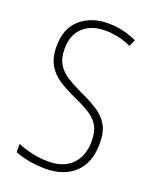

<svg xmlns="http://www.w3.org/2000/svg" viewBox="-138 -803 715 891"><g transform="rotate(20 219.5 -357.0)"><path d="M394 -186Q394 -91 340.5 -40.5Q287 10 197 10Q155 10 116 3Q77 -4 45 -17V-58Q76 -44 116.5 -35Q157 -26 198 -26Q272 -26 313.5 -68Q355 -110 355 -184Q355 -230 339 -258Q323 -286 290.5 -306.5Q258 -327 209 -349Q164 -369 128.5 -392Q93 -415 72 -450.5Q51 -486 51 -543Q51 -631 104.5 -677.5Q158 -724 241 -724Q281 -724 317.5 -715Q354 -706 383 -692L368 -659Q334 -675 301 -681.5Q268 -688 241 -688Q172 -688 131 -650.5Q90 -613 90 -544Q90 -497 108.5 -467.5Q127 -438 158.5 -418.5Q190 -399 231 -380Q282 -357 318.5 -333.5Q355 -310 374.5 -276Q394 -242 394 -186Z"/></g></svg>

Font: Noto Sans Lao Looped Condensed ExtraLight
Style: Regular
Weight: 200
Width: 3
Designer: Mark Frömberg, Ben Mitchell
Foundry: The Fontpad Ltd
Version: Version 1.002; ttfautohint (v1.8.4.7-5d5b)